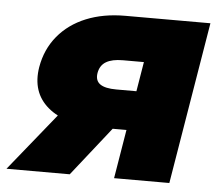

<svg xmlns="http://www.w3.org/2000/svg" viewBox="-87 -584 718 632"><g transform="rotate(5 272.0 -268.0)"><path d="M494.6 0H312L376.5 -389.2H307.1Q271.5 -389.2 251.7 -377.4Q231.9 -365.7 227.5 -339.8Q223.6 -314.9 240.2 -303.2Q256.8 -291.5 293.9 -291.5H435.5L414.1 -161.6H247.6Q135.7 -161.6 78.4 -210.2Q21 -258.8 34.7 -342.8Q44.9 -402.3 80.8 -445.8Q116.7 -489.3 173.3 -512.5Q230 -535.6 302.2 -535.6H583.5ZM165.5 0H-43.5L152.3 -242.2H356.9Z"/></g></svg>

Font: Inter 20pt Black
Style: Italic
Weight: 900
Italic angle: -9.3988°
Version: Version 4.001;git-66647c0bb